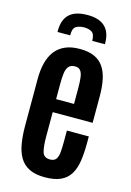

<svg xmlns="http://www.w3.org/2000/svg" viewBox="-139 -1005 739 1082"><g transform="rotate(15 230.5 -464.0)"><path d="M234.9 8.8Q179.7 8.8 144.3 -8.8Q108.9 -26.4 89.1 -59.6Q69.3 -92.8 61.5 -139.4Q53.7 -186 53.7 -243.7V-516.6Q53.7 -567.9 64.2 -609.4Q74.7 -650.9 96.9 -680.2Q119.1 -709.5 154.8 -725.3Q190.4 -741.2 240.7 -741.2Q292 -741.2 326.2 -725.6Q360.4 -710 380.1 -680.2Q399.9 -650.4 408.4 -608.6Q417 -566.9 417 -514.2V-357.4H184.1V-213.4Q184.1 -160.2 192.4 -127.9Q200.7 -95.7 237.8 -95.7Q262.7 -95.7 273.2 -110.8Q283.7 -126 285.9 -152.6Q288.1 -179.2 288.1 -213.4V-277.8H416V-238.8Q416 -179.7 408.9 -133.8Q401.9 -87.9 382.6 -56.2Q363.3 -24.4 327.6 -7.8Q292 8.8 234.9 8.8ZM183.6 -433.1H288.1V-526.9Q288.1 -563.5 284.7 -588.6Q281.2 -613.8 271 -626.5Q260.7 -639.2 239.7 -639.2Q213.9 -639.2 201.9 -624Q189.9 -608.9 186.8 -582.8Q183.6 -556.6 183.6 -523.4ZM93.3 -800.8V-807.1Q92.8 -871.1 126.5 -903.8Q160.2 -936.5 230.5 -937Q298.8 -938 333.7 -906Q368.7 -874 369.1 -810.5V-803.2L295.4 -802.7Q294.9 -843.3 276.1 -854.2Q257.3 -865.2 230 -864.7Q204.1 -864.3 185.3 -853.3Q166.5 -842.3 167 -800.8Z"/></g></svg>

Font: Antonio
Style: Bold
Weight: 700
Designer: Vernon Adams
Foundry: Vernon Adams
Version: Version 1.002